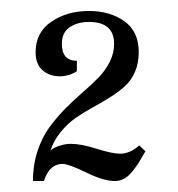

<svg xmlns="http://www.w3.org/2000/svg" viewBox="-20 -790 325 350"><path d="M60.1 -460H40Q40 -488.8 48.3 -514.2Q56.6 -539.6 69.8 -557.6Q83 -575.7 98.6 -591.6Q114.3 -607.4 130.1 -621.1Q146 -634.8 158.9 -647.9Q171.9 -661.1 179.9 -677Q188 -692.9 188 -710Q188 -750 142.1 -750Q121.6 -750 107.2 -740.5Q92.8 -731 92.8 -710Q92.8 -679.2 120.1 -679.2V-660.2Q106 -650.9 88.9 -650.9Q70.3 -650.9 57.6 -661.9Q44.9 -672.9 44.9 -694.8Q44.9 -731 73.7 -750.5Q102.5 -770 142.1 -770Q180.2 -770 206.5 -751.5Q232.9 -732.9 232.9 -694.8Q232.9 -674.3 225.8 -658.4Q218.8 -642.6 206.5 -631.8Q194.3 -621.1 179.7 -612.1Q165 -603 148.7 -594Q132.3 -585 117.9 -575Q103.5 -564.9 90.8 -549.6Q78.1 -534.2 71.8 -515.1Q75.2 -519.5 86.7 -523.7Q98.1 -527.8 108.9 -527.8Q127.9 -527.8 156.2 -518.8Q184.6 -509.8 199.2 -509.8Q208 -509.8 216.8 -513.7Q225.6 -517.6 229.5 -521.5L233.9 -524.9L245.1 -514.2Q237.3 -500.5 232.7 -493.2Q228 -485.8 220.7 -476.8Q213.4 -467.8 205.6 -463.9Q197.8 -460 189 -460Q168.9 -460 137 -475.6Q105 -491.2 94.2 -491.2Q85.4 -491.2 78.6 -487.1Q71.8 -482.9 67.9 -476.8Q64 -470.7 62.5 -466.8Q61 -462.9 60.1 -460Z"/></svg>

Font: Rochester
Style: Regular
Weight: 400
Designer: Gillian Fisher
Foundry: Font Diner, Inc DBA Sideshow
Version: Version 1.005